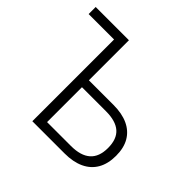

<svg xmlns="http://www.w3.org/2000/svg" viewBox="-169 -892 1078 1078"><g transform="rotate(45 370.0 -352.5)"><path d="M217 0V-649H15V-705H279V-387H474Q542 -387 589.5 -365Q637 -343 662 -300.5Q687 -258 687 -195Q687 -132 662 -88.5Q637 -45 589 -22.5Q541 0 473 0ZM279 -55H469Q546 -55 585 -89.5Q624 -124 624 -194Q624 -265 585.5 -298.5Q547 -332 470 -332H279Z"/></g></svg>

Font: Nunito Sans 10pt SemiCondensed Light
Style: Regular
Weight: 300
Width: 4
Designer: Vernon Adams
Foundry: Vernon Adams
Version: Version 3.101;gftools[0.9.27]